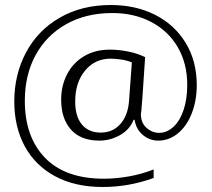

<svg xmlns="http://www.w3.org/2000/svg" viewBox="-20 -690 845 766"><path d="M37 -285Q37 -393 84 -481Q131 -569 218.5 -619.5Q306 -670 422 -670Q522 -670 599.5 -630.5Q677 -591 721 -518.5Q765 -446 765 -350Q765 -290 745.5 -239Q726 -188 690.5 -158.5Q655 -129 611 -129Q577 -129 550 -151.5Q523 -174 517 -212H513Q497 -172 458 -150.5Q419 -129 377 -129Q302 -129 263 -173Q224 -217 224 -292Q224 -348 247.5 -393.5Q271 -439 315 -465.5Q359 -492 419 -492Q453 -492 491 -484.5Q529 -477 559 -462Q546 -263 544 -249Q542 -235 542 -235Q542 -200 564.5 -180Q587 -160 615 -160Q646 -160 672 -184Q698 -208 712.5 -251.5Q727 -295 727 -351Q727 -437 689 -502Q651 -567 583 -602.5Q515 -638 428 -638Q323 -638 244 -593.5Q165 -549 122 -470Q79 -391 79 -288Q79 -144 159.5 -60.5Q240 23 395 23Q441 23 493 14Q545 5 593 -14V20Q494 56 390 56Q279 56 199.5 13Q120 -30 78.5 -107Q37 -184 37 -285ZM495 -290 506 -441Q487 -449 463.5 -452.5Q440 -456 421 -456Q359 -456 319.5 -408.5Q280 -361 280 -285Q280 -225 307 -193Q334 -161 382 -161Q430 -161 460.5 -195.5Q491 -230 495 -290Z"/></svg>

Font: Trirong Light
Style: Regular
Weight: 300
Designer: Katatrad Team
Foundry: CadsonDemak
Version: Version 1.001